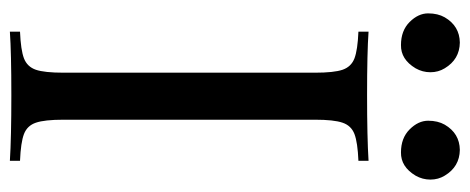

<svg xmlns="http://www.w3.org/2000/svg" viewBox="-294 -634 928 379"><g transform="rotate(90 169.5 -444.0)"><path d="M215.8 -602.1V-106Q215.8 -68.4 221.7 -51.3Q227.5 -34.2 244.1 -27.8Q260.7 -21.5 296.9 -20V0Q251 -2.9 167.5 -2.9Q84 -2.9 42 0V-20Q78.1 -21.5 94.7 -27.8Q111.3 -34.2 117.2 -51.3Q123 -68.4 123 -106V-602.1Q123 -639.6 117.2 -656.7Q111.3 -673.8 94.7 -680.2Q78.1 -686.5 42 -688V-708Q83 -705.1 167 -705.1Q251 -705.1 296.9 -708V-688Q260.7 -686.5 244.1 -680.2Q227.5 -673.8 221.7 -656.7Q215.8 -639.6 215.8 -602.1ZM326.2 -800.8Q308.6 -771.5 280.3 -772Q252 -772 234.9 -789.1Q217.8 -806.2 217.8 -825.7Q217.8 -844.7 225.6 -858.4Q242.7 -887.7 275.4 -888.2Q308.6 -887.7 326.2 -858.4Q334 -845.7 334 -830.1Q334 -814.5 326.2 -800.8ZM114.3 -800.8Q96.7 -771.5 68.4 -772Q40 -772 22.9 -789.1Q5.9 -806.2 5.9 -825.7Q5.9 -844.7 13.7 -858.4Q30.8 -887.7 63.5 -888.2Q96.7 -887.7 114.3 -858.4Q122.1 -845.7 122.1 -830.1Q122.1 -814.5 114.3 -800.8Z"/></g></svg>

Font: PlayfairDisplay-Regular
Style: Regular
Weight: 400
Designer: Claus Eggers Sørensen
Foundry: Claus Eggers Sørensen
Version: Version 1.002;PS 001.002;hotconv 1.0.70;makeotf.lib2.5.58329